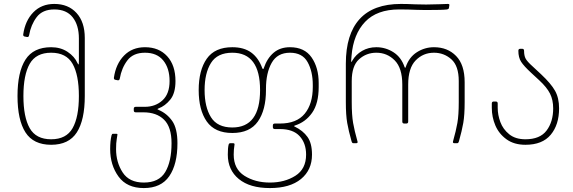

<svg xmlns="http://www.w3.org/2000/svg" viewBox="-20 -728 2914 976"><path d="M69 -240Q69 -362 109.5 -425Q150 -488 240 -488Q288 -488 323.5 -464.5Q359 -441 374 -407Q378 -400 379 -400Q381 -400 381 -418V-533Q381 -600 349.5 -640Q318 -680 256 -680Q196 -680 166.5 -641Q137 -602 128 -549Q126 -538 117 -540L107 -542Q97 -543 98 -553Q108 -623 149.5 -665.5Q191 -708 256 -708Q327 -708 369 -662Q411 -616 411 -535V-240Q411 -118 370.5 -55Q330 8 240 8Q150 8 109.5 -55Q69 -118 69 -240ZM240 -20Q317 -20 349 -76.5Q381 -133 381 -240Q381 -347 349 -403.5Q317 -460 240 -460Q163 -460 131 -403.5Q99 -347 99 -240Q99 -133 131 -76.5Q163 -20 240 -20Z M540 30Q540 -12 547 -40Q549 -48 554 -48H572Q577 -48 577 -44Q577 -41 573.5 -21.5Q570 -2 570 30Q570 97 603.5 148.5Q637 200 711 200Q788 200 820 146.5Q852 93 852 0Q852 -82 814 -119.5Q776 -157 709 -157H670Q660 -157 660 -167V-175Q660 -185 670 -185H716Q770 -185 806 -218Q842 -251 842 -316Q842 -381 810 -420.5Q778 -460 717 -460Q657 -460 627.5 -421Q598 -382 589 -329Q587 -318 578 -320L568 -322Q558 -323 559 -333Q569 -403 610.5 -445.5Q652 -488 717 -488Q788 -488 830 -442Q872 -396 872 -316Q872 -254 845.5 -221.5Q819 -189 786 -177Q780 -174 780 -173Q780 -173 787 -169Q829 -151 855.5 -113Q882 -75 882 0Q882 107 840.5 167.5Q799 228 711 228Q625 228 582.5 169.5Q540 111 540 30Z M1138 58Q1138 24 1142 8Q1144 0 1150 0H1165Q1174 0 1172 8Q1168 32 1168 58Q1168 131 1222.5 165.5Q1277 200 1352 200Q1427 200 1481.5 165.5Q1536 131 1536 58Q1536 0 1503 -36Q1470 -72 1403 -72H1377Q1367 -72 1367 -82V-90Q1367 -100 1377 -100H1403Q1488 -100 1529 -150Q1570 -200 1570 -286V-296Q1570 -365 1543.5 -412.5Q1517 -460 1454 -460Q1390 -460 1361 -408.5Q1332 -357 1332 -276V-270Q1332 -169 1291 -110.5Q1250 -52 1161 -52Q1072 -52 1031 -110.5Q990 -169 990 -270Q990 -371 1031 -429.5Q1072 -488 1161 -488Q1220 -488 1257 -461Q1294 -434 1313 -382Q1315 -377 1317.5 -377Q1320 -377 1321 -382Q1338 -432 1371 -460Q1404 -488 1454 -488Q1528 -488 1564 -436Q1600 -384 1600 -306V-286Q1600 -202 1566.5 -154.5Q1533 -107 1479 -90Q1471 -87 1479 -84Q1520 -64 1543 -32Q1566 0 1566 58Q1566 136 1510 182Q1454 228 1352 228Q1250 228 1194 182Q1138 136 1138 58ZM1161 -80Q1302 -80 1302 -270Q1302 -460 1161 -460Q1085 -460 1052.5 -408Q1020 -356 1020 -270Q1020 -184 1052.5 -132Q1085 -80 1161 -80Z M2042 -386Q2059 -437 2099 -462.5Q2139 -488 2186 -488Q2255 -488 2298.5 -443.5Q2342 -399 2342 -310V-209Q2342 -143 2335 -103Q2328 -63 2313 -10Q2311 -4 2309 -2Q2307 0 2303 0H2290Q2280 0 2283 -10Q2298 -63 2305 -103Q2312 -143 2312 -209V-316Q2312 -393 2274.5 -426.5Q2237 -460 2186 -460Q2131 -460 2093 -421Q2055 -382 2055 -298V-110Q2055 -100 2045 -100H2035Q2025 -100 2025 -110V-298Q2025 -382 1986.5 -421Q1948 -460 1893 -460Q1842 -460 1805 -426.5Q1768 -393 1768 -316V-209Q1768 -143 1775 -103Q1782 -63 1797 -10L1798 -6Q1798 0 1790 0H1777Q1773 0 1771 -2Q1769 -4 1767 -10Q1752 -63 1745 -103Q1738 -143 1738 -209V-404Q1738 -554 1808 -631Q1878 -708 2018 -708Q2049 -708 2091 -706L2146 -705Q2178 -705 2214 -706.5Q2250 -708 2256 -708Q2261 -708 2263 -706.5Q2265 -705 2264 -700L2262 -687Q2261 -682 2253 -680Q2230 -677 2143 -677L2097 -678Q2055 -680 2009 -680Q1896 -680 1836 -617Q1776 -554 1767 -444Q1764 -413 1766 -413Q1768 -413 1771 -420Q1789 -451 1821 -469.5Q1853 -488 1893 -488Q1940 -488 1980 -462.5Q2020 -437 2037 -386Q2040 -381 2042 -386Z M2480 -180V-202Q2480 -212 2490 -212H2500Q2510 -212 2510 -202V-180Q2510 -144 2523.5 -107.5Q2537 -71 2568.5 -45.5Q2600 -20 2651 -20Q2725 -20 2758.5 -64.5Q2792 -109 2792 -177Q2792 -220 2776 -252Q2760 -284 2721 -320L2681 -357Q2643 -392 2629 -414Q2615 -436 2615 -470Q2615 -480 2625 -480H2634Q2644 -480 2644 -470Q2644 -445 2652 -430Q2660 -415 2688 -390L2731 -350Q2781 -303 2801.5 -266.5Q2822 -230 2822 -177Q2822 -94 2779.5 -43Q2737 8 2651 8Q2593 8 2554.5 -20Q2516 -48 2498 -90.5Q2480 -133 2480 -180Z"/></svg>

Font: Barlow GEO Thin
Style: Regular
Weight: 100
Designer: Jeremy Tribby
Foundry: Tribby Type
Version: Version 1.408